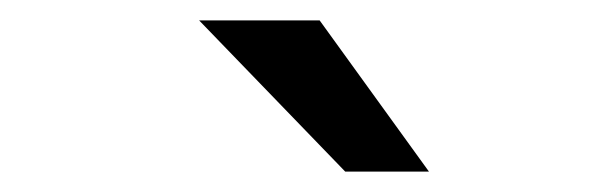

<svg xmlns="http://www.w3.org/2000/svg" viewBox="-20 -741 590 188"><path d="M318 -573 175 -721H293L400 -573Z"/></svg>

Font: Codetta
Style: Regular
Weight: 400
Italic angle: -11°
Designer: Ulrich Proeller
Foundry: PROSA GmbH
Version: Version 2.00;September 29, 2018;FontCreator 11.5.0.2427 64-b